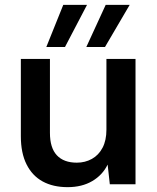

<svg xmlns="http://www.w3.org/2000/svg" viewBox="-20 -760 648 792"><path d="M259 12Q199 12 156 -11.5Q113 -35 89.5 -82Q66 -129 66 -198V-517H186V-212Q186 -150 214.5 -119.5Q243 -89 297 -89Q331 -89 359 -104.5Q387 -120 403 -150.5Q419 -181 419 -225V-517H539V0H433L424 -81Q403 -38 360.5 -13Q318 12 259 12ZM336 -566 416 -740H515L413 -566ZM171 -566 241 -740H339L248 -566Z"/></svg>

Font: DM Sans 11pt SemiBold
Style: Regular
Weight: 600
Version: Version 4.004;gftools[0.9.30]